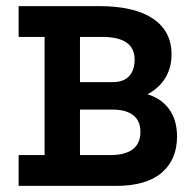

<svg xmlns="http://www.w3.org/2000/svg" viewBox="-20 -609 633 629"><path d="M41 0V-101H126V-488H41V-589H304Q420 -589 481 -548Q542 -507 542 -431Q542 -387 521.5 -353.5Q501 -320 463 -300Q508 -287 534 -251.5Q560 -216 560 -162Q560 -86 509.5 -43Q459 0 360 0ZM242 -101H342Q390 -101 415 -120Q440 -139 440 -177Q440 -213 416.5 -231.5Q393 -250 348 -250H242ZM242 -340H349Q385 -340 403 -359.5Q421 -379 421 -414Q421 -488 315 -488H242Z"/></svg>

Font: Podkova
Style: Bold
Weight: 700
Designer: Ilya Yudin
Foundry: Cyreal (www.cyreal.org)
Version: Version 2.102; ttfautohint (v1.8.1.43-b0c9)